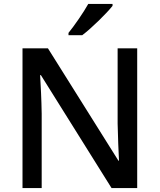

<svg xmlns="http://www.w3.org/2000/svg" viewBox="-20 -961 816 981"><path d="M555 -931V-941H431C406 -896 360 -830 330 -793V-781H400C448 -817 526 -894 555 -931ZM681 0V-714H581V-330C582 -265 586 -182 588 -140H585L225 -714H95V0H193V-380C192 -452 188 -524 185 -577H189L550 0Z"/></svg>

Font: Noto Sans Gunjala Gondi Medium
Style: Regular
Weight: 500
Designer: Ek Type
Foundry: Ek Type
Version: Version 1.004